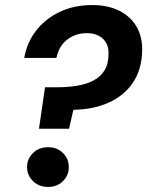

<svg xmlns="http://www.w3.org/2000/svg" viewBox="-20 -732 582 759"><path d="M134 -223 158 -387H206Q248 -387 284.5 -393Q321 -399 349 -413.5Q377 -428 393 -453.5Q409 -479 409 -519Q410 -544 400 -562Q390 -580 370.5 -590.5Q351 -601 323 -601Q292 -601 266.5 -588.5Q241 -576 225 -554.5Q209 -533 203 -503H76Q86 -563 122 -610Q158 -657 215 -684.5Q272 -712 345 -712Q406 -712 450.5 -690Q495 -668 519 -628Q543 -588 542 -533Q541 -458 505.5 -405.5Q470 -353 409 -326Q348 -299 270 -298L253 -223ZM170 7Q134 7 110.5 -16Q87 -39 87 -72Q87 -104 110.5 -127Q134 -150 170 -150Q206 -150 229 -127Q252 -104 252 -72Q252 -39 229 -16Q206 7 170 7Z"/></svg>

Font: DM Sans 20pt
Style: Bold Italic
Weight: 700
Italic angle: -10°
Version: Version 4.004;gftools[0.9.30]